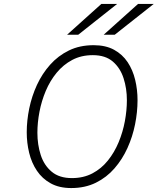

<svg xmlns="http://www.w3.org/2000/svg" viewBox="-20 -941 799 973"><path d="M341 12Q280 12 237 -11.8Q194 -35.5 167 -75.8Q140 -116 127.8 -166.5Q115.5 -217 115.5 -271Q115.5 -329.5 128.2 -391.5Q141 -453.5 167.2 -510.5Q193.5 -567.5 234 -613Q274.5 -658.5 329.2 -685.2Q384 -712 454.5 -712Q515.5 -712 558 -688.8Q600.5 -665.5 626.8 -626Q653 -586.5 665 -536.5Q677 -486.5 677 -433Q677 -373.5 664.5 -311Q652 -248.5 626 -191Q600 -133.5 560.2 -87.8Q520.5 -42 465.8 -15Q411 12 341 12ZM344.5 -38.5Q403 -38.5 448.5 -62.5Q494 -86.5 527 -127.8Q560 -169 581.2 -220.2Q602.5 -271.5 612.8 -326.8Q623 -382 623 -433.5Q623 -492.5 606.2 -544.5Q589.5 -596.5 551.8 -629Q514 -661.5 450.5 -661.5Q391.5 -661.5 346 -637.2Q300.5 -613 267 -572.2Q233.5 -531.5 212 -480.5Q190.5 -429.5 180 -374.5Q169.5 -319.5 169.5 -268.5Q169.5 -207.5 186.5 -155.2Q203.5 -103 242 -70.8Q280.5 -38.5 344.5 -38.5ZM505.5 -765 679.5 -921H759L561.5 -765ZM320 -765 493.5 -921H573.5L376.5 -765Z"/></svg>

Font: Overpass ExtraLight
Style: Italic
Weight: 250
Italic angle: -10°
Designer: Delve Withrington, Dave Bailey, Thomas Jockin
Foundry: Delve Fonts LLC
Version: Version 4.000